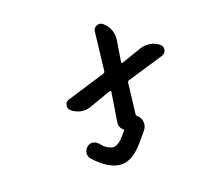

<svg xmlns="http://www.w3.org/2000/svg" viewBox="-124 -720 1249 1102"><g transform="rotate(20 500.0 -169.0)"><path d="M583 208Q552.7 208 523.4 203.1Q502 199.2 491.2 180.7Q484.4 168 484.4 154.3Q484.4 147.5 486.3 140.6Q490.2 122.1 507.8 112.3Q520.5 106.4 534.2 106.4Q540 106.4 545.9 107.4Q560.5 110.4 573.2 111.3Q616.2 110.4 632.8 90.8Q650.4 70.3 650.4 17.6V-13.7Q650.4 -17.6 646.5 -17.6Q613.3 -17.6 596.7 -45.9L505.9 -197.3Q503.9 -200.2 501 -200.2Q498 -200.2 496.1 -197.3L423.8 -75.2Q408.2 -47.9 380.9 -32.7Q353.5 -17.6 322.3 -17.6Q300.8 -17.6 291 -36.1Q286.1 -44.9 286.1 -53.7Q286.1 -63.5 293 -73.2L426.8 -278.3Q432.6 -287.1 426.8 -294.9L298.8 -489.3Q292 -499 292 -508.8Q292 -517.6 296.9 -526.4Q307.6 -545.9 329.1 -545.9Q361.3 -545.9 389.2 -530.3Q417 -514.6 433.6 -487.3L500 -376Q502 -373 504.9 -373Q507.8 -373 509.8 -376L578.1 -489.3Q594.7 -515.6 621.6 -530.8Q648.4 -545.9 678.7 -545.9Q700.2 -545.9 710 -527.3Q714.8 -518.6 714.8 -510.7Q714.8 -500 709 -491.2L579.1 -294.9Q573.2 -287.1 579.1 -278.3L680.7 -123Q684.6 -117.2 692.4 -117.2Q719.7 -117.2 738.8 -97.7Q757.8 -78.1 757.8 -51.8V17.6Q757.8 119.1 715.8 163.6Q673.8 208 583 208Z"/></g></svg>

Font: Rounded-X Mgen+ 1mn medium
Style: Regular
Weight: 500
Designer: [Source Han Sans]
Ryoko NISHIZUKA  (kana & ideographs); Paul D. Hunt (Latin, Greek & Cyrillic); Wenlong ZHANG  (bopomofo
Version: Version 1.059.20150602